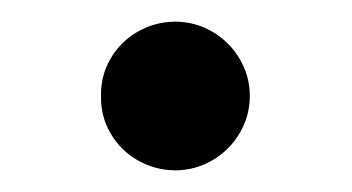

<svg xmlns="http://www.w3.org/2000/svg" viewBox="-20 -152 328 179"><path d="M74.2 -62.5Q73.7 -81.1 83 -97.2Q92.3 -113.3 108.6 -122.6Q125 -131.8 143.6 -131.8Q161.6 -131.8 177.7 -122.6Q193.8 -113.3 203.4 -97.2Q212.9 -81.1 212.9 -62.5Q212.9 -43.9 203.4 -27.8Q193.8 -11.7 177.7 -2.4Q161.6 6.8 143.6 6.8Q125 6.8 108.6 -2.4Q92.3 -11.7 83 -27.8Q73.7 -43.9 74.2 -62.5Z"/></svg>

Font: Pretendard GOV Medium
Style: Regular
Weight: 500
Designer: Base glyphs from Inter by Rasmus Andersson; Hangeul glyphs from Noto Sans CJK(Source Han Sans) by Jang Soo-young and Kan
Foundry: Kil Hyung-jin
Version: Version 1.309